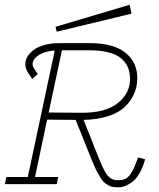

<svg xmlns="http://www.w3.org/2000/svg" viewBox="-48 -771 667 804"><path d="M502.9 -713.9 189.5 -638.2 184.6 -658.7 494.6 -751ZM530.3 -111.8 559.6 -104Q550.8 -70.3 536.4 -45.9Q522 -21.5 506.1 -9.5Q490.2 2.4 476.3 7.8Q462.4 13.2 448.7 13.2Q435.1 13.2 424.6 11.7Q414.1 10.3 404.3 4.2Q394.5 -2 387.5 -8.1Q380.4 -14.2 371.3 -29.1Q362.3 -43.9 356 -56.4Q349.6 -68.8 339.1 -94.2Q328.6 -119.6 320.3 -140.6Q312 -161.6 296.9 -199.5Q281.7 -237.3 268.6 -269L149.4 -270L98.6 -29.8H195.8L189.5 0H-27.8L-21.5 -29.8H68.4L181.2 -559.6Q128.4 -555.2 103.8 -532Q79.1 -508.8 94.2 -484.9L109.9 -460.9L86.9 -440.4L68.8 -467.8Q59.1 -482.9 58.1 -499.8Q57.1 -516.6 66.2 -532.5Q75.2 -548.3 92 -561.3Q108.9 -574.2 136.7 -582.3Q164.6 -590.3 198.7 -590.3H331.1Q429.7 -589.8 479.2 -548.6Q528.8 -507.3 526.9 -439Q525.9 -405.8 512.9 -376.7Q500 -347.7 474.4 -323.2Q448.7 -298.8 404.3 -284.4Q359.9 -270 301.8 -269Q314.5 -238.3 327.9 -204.6Q341.3 -170.9 348.9 -150.9Q356.4 -130.9 365.5 -109.1Q374.5 -87.4 379.6 -75.9Q384.8 -64.5 391.6 -52.2Q398.4 -40 403.6 -34.7Q408.7 -29.3 415.8 -24.4Q422.9 -19.5 430.2 -18.1Q437.5 -16.6 447.8 -16.6Q464.4 -16.6 476.3 -22Q488.3 -27.3 498 -41.5Q507.8 -55.7 514.2 -70.3Q520.5 -85 530.3 -111.8ZM211.4 -560.5 155.8 -299.8 293.9 -298.8Q394 -298.3 445.3 -339.4Q496.6 -380.4 496.6 -440.4Q496.6 -497.6 456.5 -528.8Q416.5 -560.1 325.2 -560.5Z"/></svg>

Font: Compagnon Light Italic
Style: Regular
Weight: 400
Italic angle: -12°
Designer: Valentin Papon
Foundry: Velvetyne Type Foundry
Version: Version 1.000;PS 001.000;hotconv 1.0.88;makeotf.lib2.5.64775